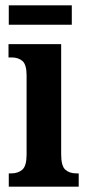

<svg xmlns="http://www.w3.org/2000/svg" viewBox="-20 -702 331 722"><path d="M13 0V-50H22Q48 -50 64 -64Q80 -78 80 -121V-418Q80 -459 64.5 -472.5Q49 -486 24 -486H12V-536H210V-122Q210 -78 225.5 -64Q241 -50 267 -50H276V0ZM13 -609V-682H250V-609Z"/></svg>

Font: Noto Serif Hebrew ExtraCondensed
Style: Bold
Weight: 700
Width: 2
Designer: Monotype Design Team
Foundry: Monotype Imaging Inc.
Version: Version 2.004; ttfautohint (v1.8.4.7-5d5b)